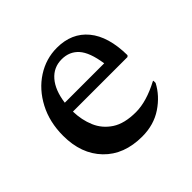

<svg xmlns="http://www.w3.org/2000/svg" viewBox="-123 -592 734 734"><g transform="rotate(-45 243.5 -225.5)"><path d="M259 10Q161 10 104 -49Q47 -108 47 -206Q47 -280 77.5 -338Q108 -396 158.5 -428.5Q209 -461 268 -461Q348 -461 393 -406.5Q438 -352 439 -250L434 -245H139Q140 -199 156.5 -160Q173 -121 209.5 -97Q246 -73 308 -73Q365 -73 437 -111H440V-99Q416 -53 369 -21.5Q322 10 259 10ZM250 -417Q206 -417 177.5 -384Q149 -351 141 -291H354Q344 -359 318 -388Q292 -417 250 -417Z"/></g></svg>

Font: Spectral Medium
Style: Regular
Weight: 500
Designer: Jean-Baptiste Levee
Foundry: Production Type
Version: Version 2.001